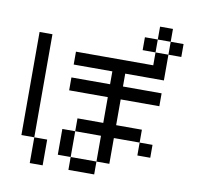

<svg xmlns="http://www.w3.org/2000/svg" viewBox="-96 -1026 1191 1129"><g transform="rotate(10 500.0 -461.5)"><path d="M153.8 -769.2V-153.8H230.8V0H153.8V-153.8H76.9V-769.2ZM846.2 -692.3V-615.4H615.4V-538.5H846.2V-461.5H615.4V-307.7H769.2V-230.8H615.4V-76.9H538.5V-230.8H384.6V-76.9H538.5V0H384.6V-76.9H307.7V-230.8H384.6V-307.7H538.5V-461.5H307.7V-538.5H538.5V-615.4H307.7V-692.3ZM769.2 -230.8H846.2V-153.8H769.2ZM846.2 -846.2H769.2V-923.1H846.2ZM846.2 -769.2V-846.2H923.1V-769.2ZM769.2 -769.2H846.2V-692.3H769.2ZM692.3 -846.2H769.2V-769.2H692.3Z"/></g></svg>

Font: Mintsoda - Lime Green 13x16
Style: Regular
Weight: 400
Designer: Mintsoda-15
Version: Version 1.0